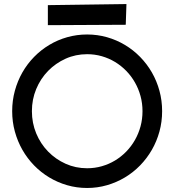

<svg xmlns="http://www.w3.org/2000/svg" viewBox="-20 -893 859 946"><path d="M778.8 -345.2Q778.8 -293 765.6 -244.9Q752.4 -196.8 728.3 -154.8Q704.1 -112.8 670.4 -78.1Q636.7 -43.5 595.5 -18.8Q554.2 5.9 507.1 19.5Q460 33.2 409.2 33.2Q357.9 33.2 310.8 19.5Q263.7 5.9 222.7 -18.8Q181.6 -43.5 147.9 -78.1Q114.3 -112.8 90.3 -154.8Q66.4 -196.8 53.2 -244.9Q40 -293 40 -345.2Q40 -397.5 53.2 -445.8Q66.4 -494.1 90.3 -536.1Q114.3 -578.1 147.9 -612.5Q181.6 -647 222.7 -671.6Q263.7 -696.3 311 -709.7Q358.4 -723.1 409.2 -723.1Q460 -723.1 507.1 -709.7Q554.2 -696.3 595.5 -671.6Q636.7 -647 670.4 -612.5Q704.1 -578.1 728.3 -536.1Q752.4 -494.1 765.6 -445.8Q778.8 -397.5 778.8 -345.2ZM682.1 -345.2Q682.1 -383.8 672.4 -419.7Q662.6 -455.6 644.8 -486.8Q627 -518.1 602.1 -543.7Q577.1 -569.3 546.9 -587.6Q516.6 -606 481.7 -616Q446.8 -626 409.2 -626Q352.5 -626 303.2 -603.8Q253.9 -581.5 216.8 -543.5Q179.7 -505.4 158.4 -454.3Q137.2 -403.3 137.2 -345.2Q137.2 -287.1 158.4 -235.8Q179.7 -184.6 216.8 -146.5Q253.9 -108.4 303.2 -86.2Q352.5 -64 409.2 -64Q446.8 -64 481.7 -74Q516.6 -84 546.9 -102.3Q577.1 -120.6 602.1 -146.2Q627 -171.9 644.8 -203.1Q662.6 -234.4 672.4 -270.3Q682.1 -306.2 682.1 -345.2ZM603 -873 599.6 -771 215.8 -769V-867.7Z"/></svg>

Font: McLaren
Style: Regular
Weight: 400
Designer: Astigmatic (AOETI)
Foundry: Astigmatic (AOETI)
Version: Version 1.000